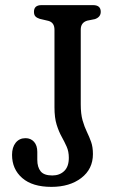

<svg xmlns="http://www.w3.org/2000/svg" viewBox="-20 -717 442 749"><path d="M342.5 -116Q342.5 -57.5 297.2 -22.8Q252 12 180.5 12Q106.5 12 66.8 -22.5Q27 -57 27 -113Q27 -142.5 41.2 -160.2Q55.5 -178 79.5 -178Q100 -178 112.8 -163.8Q125.5 -149.5 125.5 -124.5V-93.5Q125.5 -65 138.5 -48.8Q151.5 -32.5 184 -32.5Q212.5 -32.5 230.5 -49.8Q248.5 -67 248.5 -101.5Q248.5 -126 240 -145Q231.5 -164 220.5 -183.8Q209.5 -203.5 201 -230.5Q192.5 -257.5 192.5 -298.5V-601Q192.5 -629 169 -635.5L135 -643.5Q124 -647 118.2 -653Q112.5 -659 112.5 -671Q112.5 -697 142 -697H343Q373 -697 373 -671Q373 -650.5 350.5 -642.5L320.5 -636.5Q295 -629 295 -601.5V-310Q295 -272.5 302.2 -247.2Q309.5 -222 319 -202.5Q328.5 -183 335.5 -163.2Q342.5 -143.5 342.5 -116Z"/></svg>

Font: Fraunces 144pt SuperSoft
Style: Regular
Weight: 400
Version: Version 1.000;[b76b70a41]